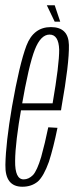

<svg xmlns="http://www.w3.org/2000/svg" viewBox="-20 -707 282 730"><path d="M65 3 70 -25Q36.5 -25 37.5 -95.5Q38 -165 62 -301Q89.5 -460.5 112.5 -518.5Q135 -575.5 168.5 -575.5Q203 -575.5 205 -518.5Q205.5 -462.5 180 -314H58L53.5 -287.5H212Q213.5 -295 214 -301Q243.5 -467 242 -536Q240.5 -604 173.5 -604Q107.5 -604 80.5 -533.5Q54 -463.5 25.5 -301Q2 -163.5 0.5 -80Q-1 3 65 3ZM70 -25 65 3Q100 3 124 -17Q146.5 -37.5 166 -92Q183.5 -146.5 198.5 -221L163.5 -223Q151 -162 136.5 -110Q121 -58.5 105.5 -41.5Q89 -25 70 -25ZM188 -624.5H209L188 -687H158Z"/></svg>

Font: Anybody ExtraCondensed ExtraLight
Style: Italic
Weight: 250
Width: 2
Italic angle: -10°
Version: Version 1.113;gftools[0.9.25]